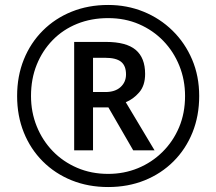

<svg xmlns="http://www.w3.org/2000/svg" viewBox="-20 -744 872 774"><path d="M279 -138V-575H407Q489 -575 527 -543Q565 -511 565 -446Q565 -399 541 -371.5Q517 -344 487 -332L603 -138H517L417 -311H355V-138ZM405 -373Q444 -373 466 -393Q488 -413 488 -444Q488 -479 468 -495Q448 -511 404 -511H355V-373ZM416 10Q336 10 269 -17Q202 -44 152.5 -93.5Q103 -143 76 -210Q49 -277 49 -357Q49 -437 76 -504Q103 -571 152.5 -620.5Q202 -670 269 -697Q336 -724 416 -724Q492 -724 558.5 -697Q625 -670 675.5 -620.5Q726 -571 754.5 -504Q783 -437 783 -357Q783 -277 756 -210Q729 -143 679.5 -93.5Q630 -44 563 -17Q496 10 416 10ZM416 -43Q480 -43 536 -66Q592 -89 635 -131.5Q678 -174 702 -231Q726 -288 726 -357Q726 -422 703 -479Q680 -536 638.5 -579Q597 -622 540.5 -646.5Q484 -671 416 -671Q348 -671 291 -648Q234 -625 192.5 -582.5Q151 -540 128 -483Q105 -426 105 -357Q105 -292 128 -235Q151 -178 192.5 -135Q234 -92 291 -67.5Q348 -43 416 -43Z"/></svg>

Font: Noto Sans Oriya
Style: Regular
Weight: 400
Designer: Amélie Bonet and Sol Matas
Foundry: Google LLC
Version: Version 2.006